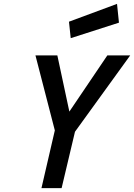

<svg xmlns="http://www.w3.org/2000/svg" viewBox="-20 -971 692 991"><path d="M345 -774 336 -859 584 -951 594 -854ZM652 -685 367 -291 298 0H194L263 -298L163 -685H276L338 -395L534 -685Z"/></svg>

Font: Titillium Web
Style: SemiBold Italic
Weight: 600
Italic angle: -13°
Version: Version 1.001;PS 57.000;hotconv 1.0.70;makeotf.lib2.5.55311